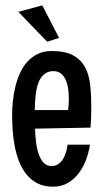

<svg xmlns="http://www.w3.org/2000/svg" viewBox="-20 -701 391 727"><path d="M325.7 -295.9Q325.7 -255.9 322.8 -217.8L112.8 -213.9Q112.8 -203.6 113.8 -189.2Q114.7 -174.8 116.9 -158.9Q119.1 -143.1 123.3 -127.7Q127.4 -112.3 134.3 -99.9Q141.1 -87.4 151.1 -79.8Q161.1 -72.3 175.3 -72.3Q190.4 -72.3 201.4 -80.3Q212.4 -88.4 219.5 -100.3Q226.6 -112.3 230.5 -126.5Q234.4 -140.6 235.8 -153.3H320.8Q316.4 -125.5 306.2 -97.2Q295.9 -68.8 278.8 -45.9Q261.7 -22.9 237.3 -8.5Q212.9 5.9 180.2 5.9Q146 5.9 121.3 -7.1Q96.7 -20 79.6 -41.5Q62.5 -63 51.8 -91.1Q41 -119.1 35.4 -149.2Q29.8 -179.2 27.8 -209.5Q25.9 -239.7 25.9 -265.6Q25.9 -289.1 28.6 -316.4Q31.2 -343.8 37.6 -370.6Q43.9 -397.5 54.9 -422.4Q65.9 -447.3 82.5 -466.1Q99.1 -484.9 122.1 -496.3Q145 -507.8 175.3 -507.8Q227.1 -507.8 256.8 -491.5Q286.6 -475.1 302 -446.5Q317.4 -418 321.5 -379.2Q325.7 -340.3 325.7 -295.9ZM240.7 -324.2Q240.7 -338.9 239 -357.4Q237.3 -376 231.2 -392.6Q225.1 -409.2 213.4 -420.4Q201.7 -431.6 182.1 -431.6Q165 -431.6 153.3 -424.1Q141.6 -416.5 133.8 -404.3Q126 -392.1 121.6 -376.2Q117.2 -360.4 115.2 -344Q113.3 -327.6 112.5 -312Q111.8 -296.4 111.8 -284.2H237.8Q240.7 -304.7 240.7 -324.2ZM203.6 -557.6 158.7 -543 49.3 -656.2 140.1 -680.7Z"/></svg>

Font: Maiden Orange
Style: Regular
Weight: 400
Designer: Astigmatic (AOETI)
Foundry: Astigmatic (AOETI)
Version: Version 1.000